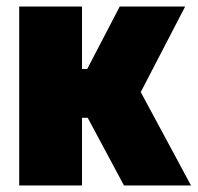

<svg xmlns="http://www.w3.org/2000/svg" viewBox="-20 -570 607 590"><path d="M39 0V-550H232V-358H248L348 -550H549L412.5 -287L567 0H361L249.5 -208H232V0Z"/></svg>

Font: Encode Sans Condensed Black
Style: Regular
Weight: 900
Width: 3
Designer: Multiple Designers
Foundry: Impallari Type
Version: Version 3.000; ttfautohint (v1.8.3) -l 8 -r 50 -G 200 -x 14 